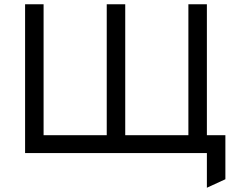

<svg xmlns="http://www.w3.org/2000/svg" viewBox="-20 -720 1132 903"><path d="M953 163V0H904V-84H1040V123ZM98 0V-700H185V-84H482V-700H569V-84H866V-700H953V0Z"/></svg>

Font: Overpass
Style: Regular
Weight: 400
Designer: Delve Withrington, Dave Bailey, Thomas Jockin
Foundry: Delve Fonts LLC
Version: Version 4.000